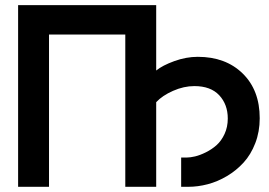

<svg xmlns="http://www.w3.org/2000/svg" viewBox="-20 -720 1036 740"><path d="M582 -700.2V-448.2Q606 -467.8 651.6 -484.4Q697.3 -501 742.2 -501Q849.6 -501 915.3 -436.8Q981 -372.6 981 -264.2Q981 -212.4 963.9 -168.2Q946.8 -124 918.9 -93.5Q891.1 -63 855 -41.5Q818.8 -20 780.8 -10Q742.7 0 705.1 0H678.2V-112.8H699.2Q713.4 -112.8 731.9 -117.2Q750.5 -121.6 773.2 -132.8Q795.9 -144 814.5 -160.4Q833 -176.8 845.5 -203.6Q857.9 -230.5 857.9 -263.2Q857.9 -317.4 825 -352.8Q792 -388.2 729 -388.2Q688.5 -388.2 647 -369.9Q605.5 -351.6 582 -326.2V0H462.9V-586.9H168.9V0H49.8V-700.2Z"/></svg>

Font: Cakra Normal
Style: Regular
Weight: 400
Designer: Lucia Kollert, Vojtech Kollert
Foundry: OoM Type
Version: Version 1.000;Glyphs 3.1.1 (3148)